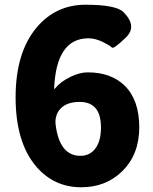

<svg xmlns="http://www.w3.org/2000/svg" viewBox="-20 -778 649 812"><path d="M324 14Q208 14 133 -74Q46 -176 46 -366.5Q46 -557 136 -663Q217 -758 342 -758Q472 -758 503 -726Q562 -666 511 -618Q460 -569 453 -577Q446 -585 416 -600Q383 -616 354 -616Q218 -616 209 -404Q209 -399 212 -403Q235 -432 278 -453Q317 -472 351 -472Q449 -472 507 -416Q569 -355 569 -239.5Q569 -124 496 -53Q427 14 324 14ZM320 -119Q358 -119 381 -147Q407 -179 407 -239Q407 -347 317 -347Q250 -347 225 -304Q212 -280 215 -253Q231 -119 320 -119Z"/></svg>

Font: Resource Han Rounded KR Heavy
Style: Regular
Weight: 900
Designer: Cyano Hao (round all glyphs); Ryoko NISHIZUKA 西塚涼子 (kana, bopomofo & ideographs); Paul D. Hunt (Latin, Greek & Cyrillic)
Foundry: Cyano Hao
Version: 0.990